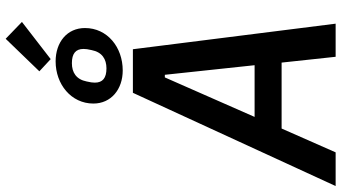

<svg xmlns="http://www.w3.org/2000/svg" viewBox="-298 -898 1176 661"><g transform="rotate(-90 289.5 -568.0)"><path d="M538 0 450 -698H300L-21 0H95L177 -186H404L424 0ZM395 -279H217L353 -588H362ZM544 -1080 486 -1136 374 -1020 416 -981ZM377 -733C457 -733 523 -786 523 -863C523 -924 475 -964 408 -964C330 -964 263 -911 263 -834C263 -773 312 -733 377 -733ZM384 -789C351 -789 335 -802 335 -829C335 -836 336 -845 339 -857C346 -893 370 -908 402 -908C435 -908 451 -895 451 -868C451 -861 450 -852 447 -840C440 -804 416 -789 384 -789Z"/></g></svg>

Font: IBM Mono Medium
Style: Italic
Weight: 500
Italic angle: -9°
Monospace: yes
Designer: Mike Abbink, Paul van der Laan, Pieter van Rosmalen
Foundry: Bold Monday
Version: Version 2.3